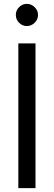

<svg xmlns="http://www.w3.org/2000/svg" viewBox="-20 -975 279 995"><path d="M62 -898Q62 -921 79 -938Q96 -955 119 -955Q142 -955 159.5 -938Q177 -921 177 -898Q177 -874 159.5 -857Q142 -840 119 -840Q96 -840 79 -857Q62 -874 62 -898ZM75 -750H164V0H75Z"/></svg>

Font: Oakes Grotesk
Style: Regular
Weight: 400
Designer: Samuel Oakes
Foundry: Samuel Oakes
Version: Version 1.000;PS 001.000;hotconv 1.0.88;makeotf.lib2.5.64775